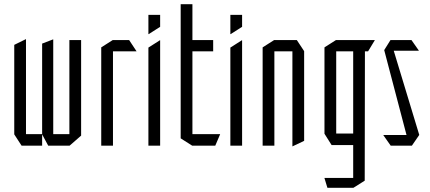

<svg xmlns="http://www.w3.org/2000/svg" viewBox="-20 -695 2053 916"><path d="M311 0V-504H367V-48L312 0ZM83 0 48 -54V-55H181V0ZM48 -55V-481L103 -508H104V-55ZM210 0 181 -54V-55H311V0ZM181 -55V-487L233 -507H234V-55Z M463 0V-469L518 -504H519V0ZM519 -450V-504H596L631 -451V-450Z M688 0V-468L743 -503H744V0ZM688 -532V-624H744V-567L689 -532Z M842 -450V-675H898V-504L843 -450ZM843 -450 898 -504H997V-450ZM897 0 842 -35V-450H898V0ZM898 0V-55H1030V-54L1007 0Z M1079 0V-468L1134 -503H1135V0ZM1079 -532V-624H1135V-567L1080 -532Z M1233 0V-469L1288 -504H1289V0ZM1375 3V-450H1431V-23L1376 3ZM1289 -450V-504H1396L1431 -451V-450Z M1584 -450V-504H1768V-503L1736 -450ZM1542 201 1528 155V154H1665V201ZM1562 -3 1528 -57V-58H1665V-3ZM1528 -58V-469L1583 -504H1584V-58ZM1665 201V-450H1721L1720 167L1666 201Z M1849 -453 1843 -504H1943L1978 -454V-453ZM1922 -41 1813 -456 1843 -504 1980 -52V-51ZM1844 0 1809 -50V-51H1980L1945 0Z"/></svg>

Font: Foldit Light
Style: Regular
Weight: 300
Version: Version 1.003